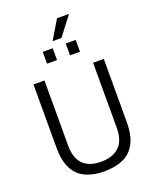

<svg xmlns="http://www.w3.org/2000/svg" viewBox="-186 -1148 1022 1265"><g transform="rotate(-20 324.5 -515.5)"><path d="M322 12Q247 12 192 -13Q137 -38 107.5 -94.5Q78 -151 78 -245V-686H155V-230Q155 -141 198.5 -98Q242 -55 323 -55Q406 -55 451 -98Q496 -141 496 -230V-686H571V-245Q571 -151 541 -94.5Q511 -38 455.5 -13Q400 12 322 12ZM209 -784V-867H279V-784ZM370 -784V-867H440V-784ZM294 -911 373 -1043H454L455 -1040L356 -911Z"/></g></svg>

Font: Archivo SemiCondensed Light
Style: Regular
Weight: 300
Width: 4
Designer: Hector Gatti
Foundry: Omnibus-Type
Version: Version 2.001